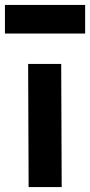

<svg xmlns="http://www.w3.org/2000/svg" viewBox="-49 -758 365 778"><path d="M65 -499H199L201 0H67ZM-29 -738H296V-622H-29Z"/></svg>

Font: Panefresco 999wt
Style: Regular
Weight: 900
Version: Version 1.001